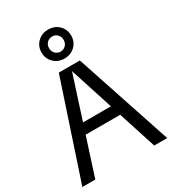

<svg xmlns="http://www.w3.org/2000/svg" viewBox="-228 -1099 1099 1221"><g transform="rotate(-30 321.5 -488.0)"><path d="M10 0 244.1 -705H398.6L633 0H537.7L321.5 -671.4L105 0ZM158.3 -277.7V-353.7H484.5V-277.7ZM321.5 -764Q274.7 -764 243.7 -794.4Q212.7 -824.7 212.7 -870.1Q212.7 -915.7 243.7 -946Q274.7 -976.3 321.5 -976.3Q368.4 -976.3 399.3 -946Q430.3 -915.7 430.3 -870.1Q430.3 -824.7 399.3 -794.4Q368.4 -764 321.5 -764ZM321.5 -814.9Q344.3 -814.9 359.6 -830.5Q374.9 -846.2 374.9 -870.1Q374.9 -894.1 359.6 -909.7Q344.3 -925.3 321.5 -925.3Q298.7 -925.3 283.4 -909.7Q268.1 -894.1 268.1 -870.1Q268.1 -846.2 283.4 -830.5Q298.7 -814.9 321.5 -814.9Z"/></g></svg>

Font: TikTok Sans Light
Style: Regular
Weight: 300
Version: Version 4.000